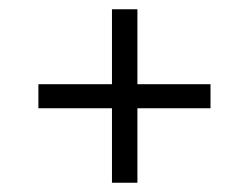

<svg xmlns="http://www.w3.org/2000/svg" viewBox="-20 -501 538 415"><path d="M222 -106V-481H277V-106ZM63 -267V-319H435V-267Z"/></svg>

Font: Bricolage Grotesque 96pt ExtraBold ExtraLight
Style: Regular
Weight: 250
Version: Version 1.001;gftools[0.9.33.dev8+g029e19f]